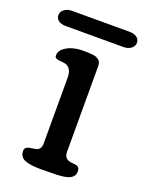

<svg xmlns="http://www.w3.org/2000/svg" viewBox="-132 -658 549 719"><g transform="rotate(20 142.0 -298.5)"><path d="M-13.7 -564.5Q-13.7 -578.6 -1.5 -587.6Q10.7 -596.7 27.8 -596.7H259.3Q275.9 -596.7 287.1 -588.9Q298.3 -581.1 298.3 -567.4Q298.3 -553.2 286.1 -544.2Q273.9 -535.2 256.3 -535.2H24.9Q8.3 -535.2 -2.7 -543Q-13.7 -550.8 -13.7 -564.5ZM118.2 -470.7Q131.8 -470.7 138.7 -470.5Q145.5 -470.2 156 -469.2Q166.5 -468.3 171.4 -466.1Q176.3 -463.9 181.9 -460Q187.5 -456.1 189.7 -449.5Q191.9 -442.9 191.9 -434.1V-93.3Q191.9 -64 223.6 -61.5Q241.7 -60.5 248.3 -56.2Q254.9 -51.8 254.9 -38.1Q254.9 -13.7 225.1 -5.4Q204.6 0 164.1 0Q157.2 0 143.3 0.2Q129.4 0.5 122.1 0.5Q103 0.5 89.6 -1Q76.2 -2.4 63 -6.3Q49.8 -10.3 43 -19Q36.1 -27.8 36.1 -41Q36.1 -51.8 43.2 -55.9Q50.3 -60.1 64 -61.8Q77.6 -63.5 83 -65.4Q99.1 -71.3 99.1 -93.3V-356Q99.1 -400.4 64.5 -403.8Q61 -404.3 55.7 -404.8Q50.3 -405.3 47.9 -405.5Q45.4 -405.8 41.7 -406.5Q38.1 -407.2 36.4 -408.2Q34.7 -409.2 32.7 -410.6Q30.8 -412.1 30 -414.3Q29.3 -416.5 29.3 -419.9Q29.3 -436 44.2 -448.2Q59.1 -460.4 78.9 -465.6Q98.6 -470.7 118.2 -470.7Z"/></g></svg>

Font: Corben
Style: Regular
Weight: 400
Designer: vernon adams
Foundry: vernon adams
Version: Version 1.100